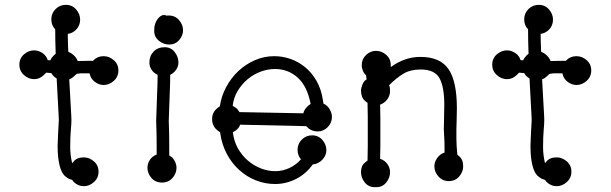

<svg xmlns="http://www.w3.org/2000/svg" viewBox="-20 -749 2522 793"><path d="M294 -626Q280 -612 260 -609Q260 -592 260.5 -573.5Q261 -555 262 -535Q275 -530 285.5 -520Q296 -510 301 -497L358 -498Q363 -498 364 -497L366 -500Q383 -517 408 -517Q431 -517 450 -500.5Q469 -484 469 -458Q469 -432 450 -415Q431 -398 408 -398Q389 -398 371.5 -411Q354 -424 350 -446H312Q307 -445 304.5 -445Q302 -445 299.5 -444.5Q297 -444 294.5 -442Q292 -440 286 -434Q278 -426 266 -421L274 -278Q274 -273 274.5 -267Q275 -261 275 -254Q275 -237 272.5 -211Q270 -185 270 -140Q270 -109 278 -75L284 -82Q298 -99 326 -99Q349 -99 368 -82.5Q387 -66 387 -40Q387 -14 368 3Q349 20 326 20Q302 20 284 2L278 -6L272 -8Q268 -9 266 -10Q264 -11 262 -12L252 -19Q235 -31 226.5 -64Q218 -97 218 -145Q218 -158 219 -174.5Q220 -191 220.5 -207Q221 -223 222 -235.5Q223 -248 223 -253Q223 -260 222.5 -265.5Q222 -271 222 -276L214 -425Q200 -433 192 -447L171 -449L162 -440Q144 -422 121 -422Q98 -422 79 -439Q60 -456 60 -482Q60 -508 79 -524.5Q98 -541 121 -541Q138 -541 154.5 -530.5Q171 -520 177 -501Q178 -500 188 -500Q192 -510 202 -520L210 -527Q209 -554 208.5 -579.5Q208 -605 208 -628Q192 -644 192 -669Q192 -694 209.5 -711.5Q227 -729 252 -729Q278 -729 294.5 -710Q311 -691 311 -668Q311 -643 294 -626Z M617 -621V-625Q617 -651 630 -669Q643 -687 657 -687Q663 -687 669 -684Q670 -685 677 -685Q703 -685 719.5 -666Q736 -647 736 -624Q736 -602 720 -583.5Q704 -565 679 -565Q656 -565 636.5 -580.5Q617 -596 617 -621ZM700 -452Q693 -445 683 -440Q683 -423 682.5 -404Q682 -385 681 -363L677 -250Q677 -243 678 -217Q679 -191 679 -143V-107L692 -98Q709 -78 709 -56Q709 -33 692.5 -14Q676 5 649 5Q622 5 605.5 -14Q589 -33 589 -56Q589 -73 598.5 -88Q608 -103 627 -111V-142Q627 -190 626 -216.5Q625 -243 625 -250L629 -364Q630 -386 630.5 -404.5Q631 -423 631 -440Q614 -448 605.5 -461.5Q597 -475 597 -491Q597 -518 614.5 -536Q632 -554 660 -554Q686 -554 701.5 -534Q717 -514 717 -491Q717 -469 700 -452Z M1249 -224 1244 -228 972 -234Q965 -214 942 -203V-202Q946 -166 962.5 -136.5Q979 -107 1003.5 -86Q1028 -65 1057.5 -53.5Q1087 -42 1117 -42Q1147 -42 1175 -55Q1203 -68 1223 -91Q1209 -108 1209 -130Q1209 -155 1226.5 -172.5Q1244 -190 1269 -190Q1295 -190 1311.5 -171Q1328 -152 1328 -129Q1328 -107 1311.5 -89.5Q1295 -72 1272 -70Q1243 -30 1202 -9.5Q1161 11 1116 11Q1075 11 1037 -4Q999 -19 968.5 -46.5Q938 -74 917.5 -112Q897 -150 890 -196L889 -203Q856 -222 856 -257Q856 -274 863.5 -286.5Q871 -299 888 -310Q894 -352 914.5 -390Q935 -428 965 -456Q995 -484 1033 -500.5Q1071 -517 1113 -517Q1146 -517 1178.5 -506Q1211 -495 1239 -472.5Q1267 -450 1287 -415.5Q1307 -381 1314 -334L1316 -321Q1332 -314 1341.5 -298Q1351 -282 1351 -266Q1351 -242 1333.5 -224Q1316 -206 1291 -206Q1280 -206 1268.5 -210.5Q1257 -215 1249 -224ZM1263 -320Q1249 -393 1209.5 -428.5Q1170 -464 1116 -464Q1086 -464 1056.5 -453Q1027 -442 1003 -422Q979 -402 962 -374Q945 -346 941 -312Q950 -307 959 -300L969 -286L1233 -281Q1235 -292 1243.5 -302.5Q1252 -313 1263 -320Z M1591 -374Q1591 -354 1579.5 -338.5Q1568 -323 1550 -317Q1551 -289 1551 -262Q1551 -235 1551 -206Q1551 -178 1551 -150Q1551 -122 1550 -93Q1569 -87 1580 -71.5Q1591 -56 1591 -38Q1591 -15 1575.5 4.5Q1560 24 1535 24H1527Q1502 24 1486.5 4.5Q1471 -15 1471 -38Q1471 -49 1474.5 -59.5Q1478 -70 1488 -78L1498 -86Q1499 -117 1499 -147Q1499 -177 1499 -207Q1499 -236 1499 -265.5Q1499 -295 1498 -324L1488 -332Q1479 -339 1475 -351Q1471 -363 1471 -374Q1471 -385 1477 -400Q1483 -415 1494 -421L1492 -438Q1483 -446 1478.5 -457.5Q1474 -469 1474 -480Q1474 -505 1492 -522Q1510 -539 1533 -539Q1556 -539 1575 -522.5Q1594 -506 1594 -480V-472Q1652 -514 1716 -514Q1798 -514 1832.5 -463.5Q1867 -413 1867 -302Q1867 -275 1866 -249.5Q1865 -224 1865 -216Q1865 -208 1865 -178Q1865 -148 1869 -110L1876 -104Q1893 -90 1893 -62Q1893 -39 1876.5 -20Q1860 -1 1834 -1Q1808 -1 1791 -20Q1774 -39 1774 -62Q1774 -79 1785 -95.5Q1796 -112 1816 -119V-140Q1816 -167 1814.5 -186Q1813 -205 1813 -216Q1813 -222 1813.5 -233.5Q1814 -245 1814 -259.5Q1814 -274 1814.5 -289Q1815 -304 1815 -317Q1815 -389 1795.5 -425.5Q1776 -462 1717 -462Q1675 -462 1646 -444.5Q1617 -427 1587 -397Q1591 -390 1591 -374Z M2247 -626Q2233 -612 2213 -609Q2213 -592 2213.5 -573.5Q2214 -555 2215 -535Q2228 -530 2238.5 -520Q2249 -510 2254 -497L2311 -498Q2316 -498 2317 -497L2319 -500Q2336 -517 2361 -517Q2384 -517 2403 -500.5Q2422 -484 2422 -458Q2422 -432 2403 -415Q2384 -398 2361 -398Q2342 -398 2324.5 -411Q2307 -424 2303 -446H2265Q2260 -445 2257.5 -445Q2255 -445 2252.5 -444.5Q2250 -444 2247.5 -442Q2245 -440 2239 -434Q2231 -426 2219 -421L2227 -278Q2227 -273 2227.5 -267Q2228 -261 2228 -254Q2228 -237 2225.5 -211Q2223 -185 2223 -140Q2223 -109 2231 -75L2237 -82Q2251 -99 2279 -99Q2302 -99 2321 -82.5Q2340 -66 2340 -40Q2340 -14 2321 3Q2302 20 2279 20Q2255 20 2237 2L2231 -6L2225 -8Q2221 -9 2219 -10Q2217 -11 2215 -12L2205 -19Q2188 -31 2179.5 -64Q2171 -97 2171 -145Q2171 -158 2172 -174.5Q2173 -191 2173.5 -207Q2174 -223 2175 -235.5Q2176 -248 2176 -253Q2176 -260 2175.5 -265.5Q2175 -271 2175 -276L2167 -425Q2153 -433 2145 -447L2124 -449L2115 -440Q2097 -422 2074 -422Q2051 -422 2032 -439Q2013 -456 2013 -482Q2013 -508 2032 -524.5Q2051 -541 2074 -541Q2091 -541 2107.5 -530.5Q2124 -520 2130 -501Q2131 -500 2141 -500Q2145 -510 2155 -520L2163 -527Q2162 -554 2161.5 -579.5Q2161 -605 2161 -628Q2145 -644 2145 -669Q2145 -694 2162.5 -711.5Q2180 -729 2205 -729Q2231 -729 2247.5 -710Q2264 -691 2264 -668Q2264 -643 2247 -626Z"/></svg>

Font: Nelagoney
Style: Regular
Weight: 400
Designer: Kanati
Foundry: Kanati and Michael Everson
Version: Version 2.000